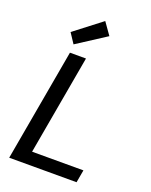

<svg xmlns="http://www.w3.org/2000/svg" viewBox="-171 -1035 884 1125"><g transform="rotate(20 271.0 -472.5)"><path d="M30 0 154 -700H254L144 -79H464L450 0ZM157 -753 116 -815 285 -945 338 -870Z"/></g></svg>

Font: DM Sans 10pt Medium
Style: Italic
Weight: 500
Italic angle: -10°
Version: Version 4.004;gftools[0.9.30]